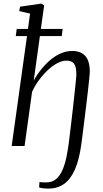

<svg xmlns="http://www.w3.org/2000/svg" viewBox="-20 -838 589 1102"><path d="M258.5 244.5Q243 244.5 227.8 242.8Q212.5 241 204.5 237.5L206.5 207Q216 208 225.5 208.5Q235 209 247 209Q281.5 208.5 303.8 188.2Q326 168 340 134.5Q354 101 362 60.2Q370 19.5 375.5 -21.5Q376.5 -30.5 380 -59.8Q383.5 -89 388.5 -130.2Q393.5 -171.5 398.5 -216.5Q403.5 -261.5 408 -302.5Q412.5 -343.5 415.2 -372.2Q418 -401 418.5 -409Q418.5 -440 412.5 -457.5Q406.5 -475 393.5 -482.5Q380.5 -490 361 -490Q337.5 -490 310.2 -476Q283 -462 255.8 -436.8Q228.5 -411.5 204.5 -379.2Q180.5 -347 164 -310.5L121 0H47L135 -631H70.5L76 -672H140.5L152.5 -760L90.5 -774.5L95 -799.5L217.5 -817.5L233.5 -807L214.5 -672H339.5L334.5 -631H209L173.5 -375.5Q193.5 -411.5 218.5 -442.2Q243.5 -473 271.8 -496.2Q300 -519.5 331.2 -532.5Q362.5 -545.5 395 -545.5Q443 -545.5 469.2 -517Q495.5 -488.5 495.5 -424.5Q495.5 -416 492.2 -385.2Q489 -354.5 484 -310.5Q479 -266.5 473 -218Q467 -169.5 461.5 -125.2Q456 -81 452 -49.5Q448 -18 446.5 -8.5Q434.5 80 409.5 136Q384.5 192 346.8 218.2Q309 244.5 258.5 244.5Z"/></svg>

Font: Merriweather 72pt Light
Style: Italic
Weight: 300
Italic angle: -7.8°
Version: Version 2.101